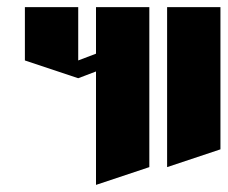

<svg xmlns="http://www.w3.org/2000/svg" viewBox="-20 -520 640 540"><path d="M50 -500H200V-350L250 -369V-500H400V-50L250 0V-319L200 -300L50 -350ZM450 -500H600V-100L450 -50Z"/></svg>

Font: SOV_Meka
Style: Book
Weight: 400
Version: Version 1.00